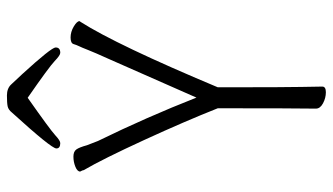

<svg xmlns="http://www.w3.org/2000/svg" viewBox="-218 -708 937 540"><g transform="rotate(-90 250.0 -438.5)"><path d="M260 10Q244 10 229 2Q214 -6 214 -18Q215 -80 215 -294Q179 -385 125.5 -501.5Q72 -618 41 -671L40 -675L37 -681Q37 -689 50.5 -694.5Q64 -700 79 -700Q93 -700 99 -692Q105 -684 111 -662L123 -631Q190 -494 245 -354L353 -599Q372 -641 379 -659Q386 -677 389.5 -684Q393 -691 395.5 -699.5Q398 -708 414 -708Q430 -708 445 -699Q460 -690 460 -683Q460 -682 458 -680Q393 -578 274 -294Q274 -94 275 -59Q276 -24 276 0Q276 10 260 10ZM117 -737Q102 -737 102 -748Q102 -762 203 -873Q211 -883 220.5 -885Q230 -887 251 -887Q271 -887 282 -875Q293 -863 311 -844Q386 -762 386 -750Q386 -737 371 -737Q364 -737 348 -752.5Q332 -768 244 -829H245Q154 -765 139 -751Q124 -737 117 -737Z"/></g></svg>

Font: LXGW WenKai Mono TC Light
Style: Regular
Weight: 300
Designer: LXGW / Fontworks Inc.
Foundry: LXGW / Fontworks Inc.
Version: Version 1.330